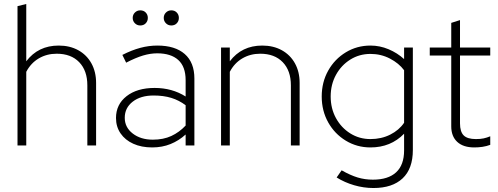

<svg xmlns="http://www.w3.org/2000/svg" viewBox="-20 -731 2501 965"><path d="M68 0V-700L112 -711V-423Q172 -502 275 -502Q331 -502 373.5 -478.5Q416 -455 439.5 -412.5Q463 -370 463 -314V0H419V-302Q419 -376 378 -418.5Q337 -461 265 -461Q215 -461 175 -437.5Q135 -414 112 -370V0Z M745 10Q691 10 650 -8.5Q609 -27 586 -60.5Q563 -94 563 -138Q563 -206 616 -247.5Q669 -289 757 -289Q845 -289 913 -246V-328Q913 -396 876 -429.5Q839 -463 770 -463Q736 -463 699 -452Q662 -441 614 -416L595 -455Q642 -479 685 -490.5Q728 -502 771 -502Q860 -502 908.5 -459.5Q957 -417 957 -336V0H913V-55Q879 -24 837 -7Q795 10 745 10ZM607 -139Q607 -91 647 -60Q687 -29 748 -29Q801 -29 841 -47.5Q881 -66 913 -100V-202Q880 -227 841 -239Q802 -251 752 -251Q687 -251 647 -220Q607 -189 607 -139ZM685 -603Q669 -603 658 -614Q647 -625 647 -641Q647 -657 658 -668Q669 -679 685 -679Q702 -679 712.5 -668Q723 -657 723 -641Q723 -625 712.5 -614Q702 -603 685 -603ZM841 -603Q825 -603 814 -614Q803 -625 803 -641Q803 -657 814 -668Q825 -679 841 -679Q858 -679 868.5 -668Q879 -657 879 -641Q879 -625 868.5 -614Q858 -603 841 -603Z M1091 0V-492H1135V-423Q1195 -502 1298 -502Q1354 -502 1396.5 -478.5Q1439 -455 1462.5 -412.5Q1486 -370 1486 -314V0H1442V-302Q1442 -376 1401 -418.5Q1360 -461 1288 -461Q1238 -461 1198 -437.5Q1158 -414 1135 -370V0Z M1857 214Q1808 214 1760 200Q1712 186 1672 161L1697 125Q1741 150 1777.5 161Q1814 172 1854 172Q1931 172 1971 135Q2011 98 2011 25V-59Q1944 10 1842 10Q1774 10 1718 -24Q1662 -58 1629.5 -116Q1597 -174 1597 -246Q1597 -318 1629.5 -376Q1662 -434 1718 -468Q1774 -502 1842 -502Q1889 -502 1933 -483.5Q1977 -465 2011 -434V-492H2055V23Q2055 117 2003.5 165.5Q1952 214 1857 214ZM1842 -32Q1897 -32 1941.5 -54.5Q1986 -77 2011 -114V-378Q1985 -413 1940 -436.5Q1895 -460 1842 -460Q1786 -460 1740.5 -431.5Q1695 -403 1668.5 -354.5Q1642 -306 1642 -246Q1642 -186 1668.5 -137.5Q1695 -89 1740.5 -60.5Q1786 -32 1842 -32Z M2364 10Q2308 10 2278 -18Q2248 -46 2248 -96V-452H2140V-492H2248V-616L2292 -630V-492H2444V-452H2292V-111Q2292 -69 2310.5 -50.5Q2329 -32 2372 -32Q2395 -32 2411 -35.5Q2427 -39 2444 -46V-3Q2425 4 2405 7Q2385 10 2364 10Z"/></svg>

Font: Red Hat Display
Style: Regular
Weight: 300
Designer: Pentagram, MCKL
Foundry: Pentagram, MCKL
Version: Version 1.023